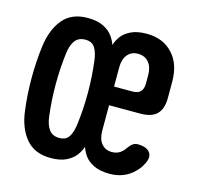

<svg xmlns="http://www.w3.org/2000/svg" viewBox="-88 -652 776 755"><g transform="rotate(15 300.0 -275.0)"><path d="M565 -338Q565 -293 543.5 -271.5Q522 -250 477 -250H349V-146Q349 -113 364.5 -94Q380 -75 407 -75Q432 -75 448 -91Q453 -95 456 -100Q468 -117 477 -124Q486 -131 498 -131Q533 -131 547 -113.5Q561 -96 547 -68Q537 -46 519 -29Q480 10 420 10Q381 10 355.5 -2.5Q330 -15 317.5 -33Q305 -51 300 -68Q295 -51 282 -33Q269 -15 244 -2.5Q219 10 180 10Q114 10 78.5 -33Q43 -76 35 -146Q27 -210 27 -275Q27 -340 35 -404Q44 -475 79 -517.5Q114 -560 180 -560Q219 -560 244 -547.5Q269 -535 282 -517Q295 -499 300 -482Q305 -499 317.5 -517Q330 -535 355.5 -547.5Q381 -560 420 -560Q486 -560 525.5 -518Q565 -476 565 -404ZM193 -75Q220 -75 232 -94Q244 -113 248 -146Q256 -210 256 -275Q256 -340 248 -404Q244 -437 232 -456Q220 -475 193 -475Q165 -475 151 -456Q137 -437 133 -404Q125 -340 125 -275Q125 -210 133 -146Q137 -113 151 -94Q165 -75 193 -75ZM349 -326H423Q446 -326 456.5 -337Q467 -348 467 -370V-404Q467 -437 451 -456Q435 -475 407 -475Q380 -475 364.5 -456Q349 -437 349 -404Z"/></g></svg>

Font: Maple Mono SemiBold
Style: Regular
Weight: 600
Monospace: yes
Designer: subframe7536
Version: Version 7.000